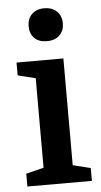

<svg xmlns="http://www.w3.org/2000/svg" viewBox="-54 -799 440 833"><g transform="rotate(-5 165.5 -382.0)"><path d="M108 -465 31 -484V-540H235V-75L312 -56V0H31V-56L108 -75ZM97 -692Q97 -724 116.5 -744Q136 -764 171 -764Q206 -764 226 -744Q246 -724 246 -692Q246 -661 226.5 -641Q207 -621 171 -621Q135 -621 116 -640.5Q97 -660 97 -692Z"/></g></svg>

Font: Domine
Style: Bold
Weight: 700
Designer: Pablo Impallari, Rodrigo Fuenzalida, Brenda Gallo
Foundry: Pablo Impallari, Rodrigo Fuenzalida, Brenda Gallo
Version: Version 2.000